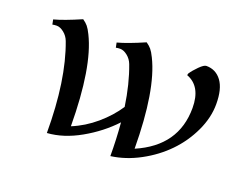

<svg xmlns="http://www.w3.org/2000/svg" viewBox="-86 -650 1002 805"><g transform="rotate(20 415.0 -248.0)"><path d="M465.3 2.4Q465.3 -71.3 459 -146Q403.8 -86.9 329.1 -44.7Q254.4 -2.4 182.1 2.4Q182.1 -233.9 124.5 -387.2Q116.7 -407.7 99.9 -421.1Q83 -434.6 67.4 -434.6Q57.1 -434.6 48.3 -432.6L43.9 -454.1Q86.9 -465.3 162.1 -498Q176.3 -488.3 184.8 -478Q193.4 -467.8 204.1 -445.8Q265.6 -321.8 267.1 -58.6Q323.2 -81.5 371.6 -122.8Q419.9 -164.1 451.2 -211.9Q437 -309.6 407.7 -387.2Q399.9 -407.7 383.1 -421.1Q366.2 -434.6 350.6 -434.6Q340.3 -434.6 331.5 -432.6L327.1 -454.1Q370.1 -465.3 445.3 -498Q459.5 -488.3 468 -478Q476.6 -467.8 487.3 -445.8Q548.8 -321.8 550.3 -61.5Q720.2 -134.8 720.2 -304.7Q720.2 -401.4 651.9 -426.8L653.8 -434.6Q665 -451.7 684.6 -471.2Q704.1 -490.7 714.8 -490.7Q757.3 -490.7 782.7 -456.3Q808.1 -421.9 808.1 -354Q808.1 -293.5 779.3 -232.2Q750.5 -170.9 703.6 -122.6Q656.7 -74.2 593.8 -40.3Q530.8 -6.3 465.3 2.4Z"/></g></svg>

Font: Flanker
Style: Italic
Weight: 400
Italic angle: -12°
Designer: Flanker
Version: Version 2.027